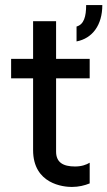

<svg xmlns="http://www.w3.org/2000/svg" viewBox="-20 -732 425 760"><path d="M321 -712C321 -666 312 -635 283 -627V-568C346 -580 385 -633 385 -712H321ZM335 -422V-499H202V-648H111V-499H24V-422H111V-138C111 -3 232 8 264 8C292 8 315 2 335 -6V-88C322 -80 303 -73 277 -73C230 -73 202 -89 202 -132V-422H335Z"/></svg>

Font: Maven Pro
Style: Medium
Weight: 500
Designer: Joe Prince
Foundry: Joe Prince
Version: Version 1.003